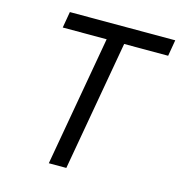

<svg xmlns="http://www.w3.org/2000/svg" viewBox="-104 -786 826 879"><g transform="rotate(15 309.5 -346.5)"><path d="M205.6 0H288.6L397.5 -616.7H606L619.1 -693.4H119.6L106.4 -616.7H314.5Z"/></g></svg>

Font: Cascadia Code SemiLight
Style: Italic
Weight: 350
Italic angle: -10°
Monospace: yes
Designer: Aaron Bell
Foundry: Saja Typeworks
Version: Version 2404.023